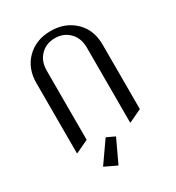

<svg xmlns="http://www.w3.org/2000/svg" viewBox="-223 -882 1134 1236"><g transform="rotate(-30 344.0 -263.5)"><path d="M97.7 19.5V-502.9Q97.7 -608.4 163.6 -676.3Q232.9 -747.1 344.2 -747.1Q454.1 -747.1 524.9 -676.3Q590.8 -610.8 590.8 -502.9V-24.4L498 19.5H493.2V-537.1Q493.2 -602.5 458 -643.1Q414.6 -693.4 344.2 -693.4Q273.9 -693.4 230.5 -643.1Q195.3 -602.5 195.3 -537.1V-24.4L102.5 19.5ZM291 219.7H286.1L200.2 178.7L308.1 24.4H313L370.1 51.3Z"/></g></svg>

Font: Nova Slim
Style: Book
Weight: 400
Version: Version 2.000